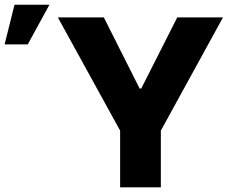

<svg xmlns="http://www.w3.org/2000/svg" viewBox="-26 -802 1036 822"><path d="M221.7 -727.5H418.5L571.8 -422.9H578.6L732.9 -727.5H928.7L662.6 -242.7V0H488.3V-242.7ZM-6.3 -611.8 36.1 -781.7H185.5L92.8 -611.8Z"/></svg>

Font: Inter Tight ExtraBold
Style: Regular
Weight: 800
Designer: Rasmus Andersson
Foundry: rsms
Version: Version 3.004; ttfautohint (v1.8.4.7-5d5b)